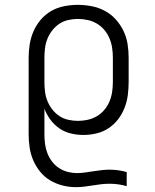

<svg xmlns="http://www.w3.org/2000/svg" viewBox="-20 -548 640 791"><path d="M292 223Q264 223 237 216Q210 209 186.5 195Q163 181 145.5 159.5Q128 138 117 112.5Q106 87 102 59.5Q98 32 98 5V-310Q98 -338 102.5 -366Q107 -394 118.5 -420Q130 -446 148.5 -467.5Q167 -489 191.5 -503Q216 -517 244.5 -522.5Q273 -528 301 -528Q329 -528 357.5 -522.5Q386 -517 411.5 -503.5Q437 -490 456.5 -468.5Q476 -447 488.5 -421Q501 -395 505.5 -367Q510 -339 510 -310V-210Q510 -183 506.5 -156Q503 -129 493 -103.5Q483 -78 466.5 -56.5Q450 -35 427.5 -20Q405 -5 378 1.5Q351 8 324 8Q298 8 272.5 2Q247 -4 225.5 -18.5Q204 -33 188 -54.5Q172 -76 163 -100V5Q163 25 165.5 44.5Q168 64 175 82.5Q182 101 194 117Q206 133 222.5 144Q239 155 258.5 160Q278 165 298 165Q315 165 331.5 162.5Q348 160 365 157.5Q382 155 398.5 153Q415 151 432 151Q450 151 467.5 153.5Q485 156 502 161V219Q485 214 467.5 211.5Q450 209 432 209Q414 209 396.5 211Q379 213 361.5 216Q344 219 326.5 221Q309 223 292 223ZM301 -50Q321 -50 341.5 -54.5Q362 -59 379.5 -69.5Q397 -80 410 -95.5Q423 -111 431 -130Q439 -149 442 -169.5Q445 -190 445 -210V-310Q445 -330 442 -350.5Q439 -371 431 -390Q423 -409 410 -424.5Q397 -440 379.5 -450.5Q362 -461 341.5 -465.5Q321 -470 301 -470Q281 -470 261 -465.5Q241 -461 224.5 -450Q208 -439 195.5 -423Q183 -407 175.5 -388.5Q168 -370 165.5 -350Q163 -330 163 -310V-210Q163 -190 165.5 -170Q168 -150 175.5 -131.5Q183 -113 195.5 -97Q208 -81 224.5 -70Q241 -59 261 -54.5Q281 -50 301 -50Z"/></svg>

Font: Iosevka Etoile Light
Style: Regular
Weight: 300
Designer: Belleve Invis
Foundry: Belleve Invis
Version: Version 25.0.1; ttfautohint (v1.8.4)